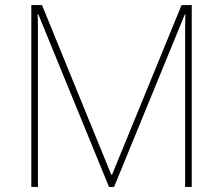

<svg xmlns="http://www.w3.org/2000/svg" viewBox="-20 -734 877 754"><path d="M408 0 130 -679H128Q129 -654 129 -636.5Q129 -619 129 -596V0H103V-714H145L417 -48H420L693 -714H733V0H707V-602Q707 -617 707 -635Q707 -653 708 -678H706L428 0Z"/></svg>

Font: Noto Sans Sinhala UI Thin
Style: Regular
Weight: 100
Designer: Jelle Bosma - Monotype Design Team
Foundry: Monotype Imaging Inc.
Version: Version 2.006; ttfautohint (v1.8.4.7-5d5b)